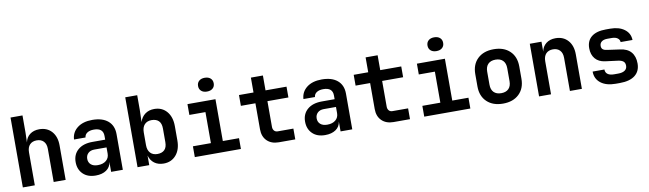

<svg xmlns="http://www.w3.org/2000/svg" viewBox="-42 -1375 6674 1975"><g transform="rotate(-10 3295.0 -388.0)"><path d="M76.7 0V-730H201.7V-549.8L198.7 -448.2Q208.5 -500 247.6 -530Q286.6 -560.1 346.2 -560.1Q427.2 -560.1 475.6 -506.1Q523.9 -452.1 523.9 -360.8V0H398.9V-346.2Q398.9 -397 372.6 -424.6Q346.2 -452.1 300.8 -452.1Q254.4 -452.1 228 -424.1Q201.7 -396 201.7 -344.2V0Z M837.4 9.8Q753.4 9.8 705.1 -37.6Q656.7 -85 656.7 -162.1Q656.7 -242.2 711.7 -289.6Q766.6 -336.9 862.8 -336.9H996.1V-376Q996.1 -459 898.9 -459Q855.5 -459 829.6 -441.9Q803.7 -424.8 800.8 -394H680.7Q684.6 -468.3 743.2 -514.2Q801.8 -560.1 899.9 -560.1Q1004.9 -560.1 1063 -511Q1121.1 -461.9 1121.1 -373V0H999V-103Q992.2 -49.8 949 -20Q905.8 9.8 837.4 9.8ZM877.4 -91.8Q932.1 -91.8 964.1 -118.9Q996.1 -146 996.1 -190.9V-255.9H868.7Q827.6 -255.9 803.7 -232.9Q779.8 -210 779.8 -173.8Q779.8 -136.7 805.2 -114.3Q830.6 -91.8 877.4 -91.8Z M1547.4 9.8Q1489.7 9.8 1450.7 -19Q1411.6 -47.9 1397 -100.1V0H1274.9V-730H1399.9V-576.2L1396 -450.2Q1412.1 -502 1451.4 -531Q1490.7 -560.1 1547.4 -560.1Q1628.4 -560.1 1677.2 -502.9Q1726.1 -445.8 1726.1 -349.1V-200.2Q1726.1 -104 1676.8 -47.1Q1627.4 9.8 1547.4 9.8ZM1500.5 -98.1Q1548.3 -98.1 1574.7 -124Q1601.1 -149.9 1601.1 -204.1V-346.2Q1601.1 -400.4 1574.7 -426.3Q1548.3 -452.1 1500.5 -452.1Q1453.1 -452.1 1426.5 -423.1Q1399.9 -394 1399.9 -340.8V-209Q1399.9 -155.8 1426.5 -127Q1453.1 -98.1 1500.5 -98.1Z M2114.3 -642.1Q2076.7 -642.1 2054.7 -661.6Q2032.7 -681.2 2032.7 -713.9Q2032.7 -747.1 2054.7 -766.6Q2076.7 -786.1 2114.3 -786.1Q2152.3 -786.1 2174.3 -766.6Q2196.3 -747.1 2196.3 -713.9Q2196.3 -680.7 2174.3 -661.6Q2152.3 -642.1 2114.3 -642.1ZM1873 0V-112.8H2061V-437H1893.1V-549.8H2185.5V-112.8H2354.5V0Z M2750.5 0Q2673.8 0 2628.4 -44.4Q2583 -88.9 2583 -165V-437H2431.2V-549.8H2583V-705.1H2708.5V-549.8H2927.7V-437H2708.5V-168Q2708.5 -144 2721.9 -128.4Q2735.4 -112.8 2759.3 -112.8H2922.4V0Z M3233.9 9.8Q3149.9 9.8 3101.6 -37.6Q3053.2 -85 3053.2 -162.1Q3053.2 -242.2 3108.2 -289.6Q3163.1 -336.9 3259.3 -336.9H3392.6V-376Q3392.6 -459 3295.4 -459Q3252 -459 3226.1 -441.9Q3200.2 -424.8 3197.3 -394H3077.1Q3081.1 -468.3 3139.6 -514.2Q3198.2 -560.1 3296.4 -560.1Q3401.4 -560.1 3459.5 -511Q3517.6 -461.9 3517.6 -373V0H3395.5V-103Q3388.7 -49.8 3345.5 -20Q3302.2 9.8 3233.9 9.8ZM3273.9 -91.8Q3328.6 -91.8 3360.6 -118.9Q3392.6 -146 3392.6 -190.9V-255.9H3265.1Q3224.1 -255.9 3200.2 -232.9Q3176.3 -210 3176.3 -173.8Q3176.3 -136.7 3201.7 -114.3Q3227.1 -91.8 3273.9 -91.8Z M3948.7 0Q3872.1 0 3826.7 -44.4Q3781.2 -88.9 3781.2 -165V-437H3629.4V-549.8H3781.2V-705.1H3906.7V-549.8H4126V-437H3906.7V-168Q3906.7 -144 3920.2 -128.4Q3933.6 -112.8 3957.5 -112.8H4120.6V0Z M4510.7 -642.1Q4473.1 -642.1 4451.2 -661.6Q4429.2 -681.2 4429.2 -713.9Q4429.2 -747.1 4451.2 -766.6Q4473.1 -786.1 4510.7 -786.1Q4548.8 -786.1 4570.8 -766.6Q4592.8 -747.1 4592.8 -713.9Q4592.8 -680.7 4570.8 -661.6Q4548.8 -642.1 4510.7 -642.1ZM4269.5 0V-112.8H4457.5V-437H4289.6V-549.8H4582V-112.8H4751V0Z M5092.3 8.8Q4986.3 8.8 4924.3 -50.5Q4862.3 -109.9 4862.3 -210.9V-338.9Q4862.3 -440.9 4924.3 -500Q4986.3 -559.1 5092.3 -559.1Q5197.8 -559.1 5259.8 -500Q5321.8 -440.9 5321.8 -338.9V-210.9Q5321.8 -109.9 5259.8 -50.5Q5197.8 8.8 5092.3 8.8ZM5092.3 -100.1Q5141.6 -100.1 5169.2 -127.4Q5196.8 -154.8 5196.8 -207V-342.8Q5196.8 -394.5 5169.4 -422.4Q5142.1 -450.2 5092.3 -450.2Q5042.5 -450.2 5014.9 -422.6Q4987.3 -395 4987.3 -342.8V-207Q4987.3 -155.3 5014.9 -127.7Q5042.5 -100.1 5092.3 -100.1Z M5468.8 0V-549.8H5590.8V-446.8Q5600.6 -498.5 5639.6 -529.3Q5678.7 -560.1 5738.3 -560.1Q5819.3 -560.1 5867.7 -506.1Q5916 -452.1 5916 -360.8V0H5791V-346.2Q5791 -397 5764.6 -424.6Q5738.3 -452.1 5692.9 -452.1Q5646.5 -452.1 5620.1 -424.1Q5593.8 -396 5593.8 -344.2V0Z M6267.6 8.8Q6169.4 8.8 6112.5 -35.6Q6055.7 -80.1 6055.7 -155.8H6178.7Q6178.7 -123.5 6202.1 -106.7Q6225.6 -89.8 6267.6 -89.8H6311Q6356 -89.8 6380.6 -106.9Q6405.3 -124 6405.3 -155.8Q6405.3 -185.5 6388.2 -200.2Q6371.1 -214.8 6336.4 -220.2L6199.7 -237.8Q6133.8 -246.6 6098.1 -288.8Q6062.5 -331.1 6062.5 -397.9Q6062.5 -476.1 6114.5 -517.6Q6166.5 -559.1 6264.6 -559.1H6310.1Q6401.9 -559.1 6458 -517.1Q6514.2 -475.1 6516.1 -404.8H6392.1Q6391.1 -430.7 6369.1 -446.3Q6347.2 -461.9 6310.1 -461.9H6264.6Q6224.6 -461.9 6203.6 -445.6Q6182.6 -429.2 6182.6 -400.9Q6182.6 -376 6198.2 -364Q6213.9 -352.1 6243.7 -349.1L6372.1 -331.1Q6448.2 -322.3 6486.8 -277.6Q6525.4 -232.9 6525.4 -158.2Q6525.4 -78.1 6470.7 -34.7Q6416 8.8 6311 8.8Z"/></g></svg>

Font: UDEV Gothic 35
Style: Bold
Weight: 700
Version: v2.1.0; ttfautohint (v1.8.4.7-5d5b-dirty) -l 6 -r 45 -G 200 